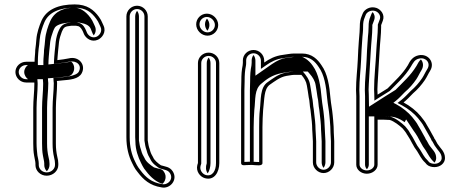

<svg xmlns="http://www.w3.org/2000/svg" viewBox="-20 -742 2091 872"><path d="M238.4 -374.2C245.3 -374.7 254.5 -375.6 264 -376.9C296.9 -379.6 336.7 -382.3 351.2 -409.5C371.5 -447.7 338 -488.7 291.6 -476.7C275.8 -473.6 260.3 -471.1 240.5 -469C240.7 -473.6 241 -478.4 241.5 -483.6L243.7 -508.9C244.4 -516.1 245.1 -523.1 245.9 -529.8L248.1 -551.7C250.3 -567.8 255.3 -583 260.8 -597.8C270 -617.4 271.1 -621.8 303 -625H325.8C326.7 -624.8 332.7 -623.6 335.8 -623H336.3C344.5 -620.2 352.3 -608.6 356.6 -598.6L361.6 -586.5C370.3 -568 395.7 -548.4 425.1 -561.7C443.5 -570 464 -596.3 450.3 -625.6L445.4 -636.4C441.2 -647 435.9 -656.5 429.5 -665C406 -697.3 375.7 -722 319.1 -722C244.8 -722 191.6 -698.8 168.6 -648.4C158.3 -624.3 147.4 -593.5 145 -562.1L143.1 -540.5C141.8 -532.7 140.7 -523.6 140 -514.8V-514.5C140 -498.7 137 -479.2 137 -463V-461.5H98.5C72.2 -461.5 50 -440.5 50 -414.9C50 -389.5 71.9 -367.3 98.5 -367.3H135.8C135.8 -366.8 136 -362.9 136 -361C136 -326.2 131 -289.2 131 -252.1V-90.8C131 -71.8 131.7 -51.5 135.1 -34.4C136.1 -24.5 141 -9 141 0.5V7.5C141 34.1 163.8 56 192 56C221 56 244.8 33.8 244.8 7.5V0.5C244.8 -8.6 243.2 -19.1 240.2 -30.2C236.1 -48.6 233.8 -67 233.8 -89.8V-252.1C233.8 -288.5 239.3 -327.6 239.3 -364.7V-365.2C238.9 -368.3 238.6 -370.6 238.4 -374.2ZM223.4 -373.2C223.6 -370 224.2 -365.1 224.3 -364.2C224.2 -327.8 218.8 -289.9 218.8 -252.1V-89.8C218.8 -65.9 221.1 -46.6 225.7 -26.6C228.5 -15.8 229.8 -7 229.8 0.5V7.5C229.8 24.4 213.7 41 192 41C171.5 41 156 25.1 156 7.5V0.5C156 -13.1 150.8 -28.6 150 -36C148.3 -52 146 -71.3 146 -90.8V-252.1C146 -287.9 151 -324.8 151 -361C151 -363.8 150.8 -367.2 150.7 -368.4L149.7 -382.3H98.5C80.2 -382.3 65 -398 65 -414.9C65 -431.6 80 -446.5 98.5 -446.5H152V-463C152 -484.8 154.6 -517.7 158 -538.6L160 -560.9C162.2 -589.7 172.4 -619.3 182.3 -642.4C201.7 -685 247.4 -707 319.1 -707C370.5 -707 395.5 -686.3 417.5 -656C423.2 -648.4 427.8 -640.1 431.6 -630.6L436.7 -619.4C445.8 -599.9 432.1 -581.3 418.9 -575.3C399.1 -566.4 381.6 -579.7 375.4 -592.6L370.4 -604.4C365.6 -615.7 357.4 -631.8 341 -637.2C335.2 -639.2 329.3 -639.6 327.4 -640H302.3C267.5 -636.5 257.2 -625.4 247.2 -604.2C240.3 -589.6 235.7 -571.8 233.2 -553.5L231 -531.4C230.2 -524.7 229.5 -517.7 228.7 -510.3L226.5 -485C226 -479.6 225.7 -474.3 225.5 -469.6L224.9 -452.3L242.1 -454.1C262.3 -456.2 278.4 -458.8 294.4 -462C327.1 -468.3 353.8 -446.5 337.9 -416.5C327 -395.9 274.7 -391.9 237.3 -389.1L222.5 -388ZM362.9 -634.2C390.5 -625 391.8 -611 396.1 -600.9L401.1 -588.9C402.2 -586.6 403.7 -584 405.8 -581.3C413.7 -591.5 418.5 -606.9 410.9 -623.1L405.9 -634.1C401.8 -644.4 396.9 -653 391 -661C365.9 -695.5 338.9 -707 319.1 -707C274.5 -707 230.2 -694.5 208.1 -646C197.9 -622.4 187.3 -592 185 -561.7L183 -539.8C181.8 -532 180.6 -522.8 180 -514.6C180 -498 177 -478.6 177 -463V-446.5H107C99.9 -442.2 90 -429.6 90 -414.9C90 -400.4 99.4 -387.3 107.5 -382.3H174.7L175.8 -367.7C175.8 -367 176 -363.2 176 -361C176 -325.7 171 -288.7 171 -252.1V-90.8C171 -71.7 171.7 -52.2 175 -35.3C176 -25.7 181 -10.7 181 0.5V7.5C181 18.9 185.7 28.8 192.6 35.6C199 29.6 204.8 18.8 204.8 7.5V0.5C204.8 -8 203.3 -17.8 200.4 -28.8C196.1 -47.8 193.8 -66.6 193.8 -89.8V-252.1C193.8 -289.1 199.3 -328 199.3 -364.8C199 -367 198.6 -370.4 198.4 -373.8L197.6 -386.4L230.7 -388.9C235.3 -389.2 242.8 -390 249.7 -390.9C282.7 -395.7 300.3 -390.5 311.9 -412.4C322.5 -432.3 315 -453.2 303.3 -462.1C288 -459.3 271 -456.6 251.2 -454.6L199.8 -449.3L200.5 -469.3C200.7 -473.9 201 -478.9 201.5 -484.2L203.7 -509.4C204.4 -516.7 205.2 -523.7 205.9 -530.4L208.1 -552.4C210.5 -569.6 215.5 -584.4 221.3 -600.2C226.9 -612.2 226.8 -621.9 250.4 -631C265.1 -636.7 281.6 -638.4 297.7 -640H336.7C344.5 -638.3 354.3 -637.1 362.9 -634.2Z M713 108.9C751.9 117.8 789.7 74.7 764.3 35.9C750.4 14.7 730 14.9 710.8 8.7C698.4 0.5 679.8 -14.9 675.4 -27.7L667.3 -42.5L663.6 -51.6L659.6 -65.2C655.2 -76.7 653.3 -88.8 651 -104.5V-667.5C651 -694.1 629.1 -716 602.5 -716C575.9 -716 554 -694.1 554 -667.5V-118.8C554 -72.3 564.2 -32.5 580.8 -0.1L587.8 13.9C592.1 22.5 598 31.2 605.6 40.2C630.5 73.3 661.2 101.1 713 108.9ZM569 -118.8V-667.5C569 -685.8 584.2 -701 602.5 -701C620.8 -701 636 -685.8 636 -667.5V-103.4C638.3 -87.7 640.7 -73 645.4 -60.4L649.4 -46.6L653.7 -36.1L661.6 -21.6C670.8 0.3 690.1 12.9 704.2 22.3C727.8 30 742 29.3 751.7 44.1C769.8 71.6 742.3 100.2 715.8 94.1C668.5 87 641.5 63 617.6 31.2C611 22.3 605.1 14.9 601.2 7.1L594.2 -6.9C578.2 -38.1 569 -75.2 569 -118.8ZM717.8 92.8C730 83 738.9 60 725.4 39.5C714.5 22.8 711.5 28.7 679.4 18.3C664 8.1 642.9 -6.9 635.9 -25.2L627.9 -39.9L623.9 -49.6L619.9 -63.3C615.4 -75.3 613.3 -88.4 611 -104.1V-667.5C611 -677.3 607.7 -686 602.5 -692.8C597.8 -686.6 594 -677.3 594 -667.5V-118.8C594 -111.3 594.2 -106.6 595 -98.2C595.2 -62.8 607.1 -28.4 620.1 -2.9L627.1 11.1C631.2 19.3 636.3 26.8 644 35.9C665.8 65 692.1 85.9 717.8 92.8Z M879 -1.6C879 -1.6 877.3 3.5 876.2 7.7C869 36.4 888.8 61.1 910.5 67.2C953.3 79.3 976 39.9 976 -1.5V-455.9C976 -481.8 954.1 -503 927.5 -503C900.9 -503 879 -481.8 879 -455.9ZM922.5 -580C949.1 -580 971 -601.9 971 -628.5C971 -656 947.1 -680 919.5 -680C892.9 -680 871 -658.1 871 -631.5C871 -604 894.9 -580 922.5 -580ZM894 0.9V-455.9C894 -473.1 908.8 -488 927.5 -488C946.2 -488 961 -473.1 961 -455.9V-1.5C961 33.9 944.4 61.2 914.5 52.8C899.8 48.6 885.8 31.1 890.8 11.3C892.2 5.5 893 3.8 894 0.9ZM922.5 -595C903.4 -595 886 -612.4 886 -631.5C886 -649.8 901.2 -665 919.5 -665C938.6 -665 956 -647.6 956 -628.5C956 -610.2 940.8 -595 922.5 -595ZM923.4 45.3C930.9 34.4 936 16.5 936 -1.5V-455.9C936 -465.4 932.6 -474 927.5 -480.4C922.9 -474.6 919 -465.4 919 -455.9V-0.6C913.6 15.4 913.9 32.7 923.4 45.3ZM922 -602.6C927 -608.9 931 -618.4 931 -628.5C931 -639.6 926.5 -649.9 920 -657.4C915 -651.1 911 -641.6 911 -631.5C911 -620.4 915.5 -610.1 922 -602.6Z M1399 -137.5C1399 -125.6 1401 -110.5 1401 -99.9V-4.5C1401 21.3 1423.3 44 1449.5 44C1475.7 44 1498 21.4 1498 -4.5V-100.6C1498 -112.9 1496 -128 1496 -138.4C1496 -158.3 1494.9 -176.7 1493 -197.3L1491 -218.7C1488.6 -246.2 1483.4 -268.9 1481 -295.3C1476.1 -352.4 1468.2 -407.2 1439.7 -446.3C1422.9 -471.7 1397.1 -499 1351.3 -499H1316.5C1297.7 -499 1280.5 -494.5 1265.4 -492.9C1229.3 -488.5 1203.6 -474.4 1180 -458V-466.5C1180 -493.1 1158.1 -515 1131.5 -515C1104.9 -515 1083 -493.8 1083 -467.9V-457.2C1083 -452.3 1082.7 -448.5 1082.1 -446C1077.5 -423.3 1076 -403.2 1076 -372.8C1075.3 -359.1 1075 -345.6 1075 -331.9V-1.5C1075 12.1 1093.5 7.8 1098.2 7.8C1104.9 7.8 1113 7.5 1123.5 7C1143.8 8 1172 14 1172 -1.5V-164.4C1172 -188.2 1173.6 -220.6 1175 -241.8C1181.3 -292 1178 -335.6 1204 -356.4C1227.4 -372.5 1251.3 -392.1 1281 -397.3L1304.8 -401.1C1308.6 -401.7 1312.3 -402 1315.4 -402H1348.8C1361 -388.1 1371 -372.3 1373.7 -353.4C1376.3 -335.1 1380.1 -319.3 1382.1 -299.9C1386.4 -285.2 1385.8 -262.7 1390.1 -243.2L1392 -226.3C1394.8 -202.6 1398 -178.4 1398 -153.9V-153.4C1398.6 -148.5 1399 -143.2 1399 -137.5ZM1481 -138.4C1481 -126.3 1483 -111.4 1483 -100.6V-4.5C1483 13 1467.2 29 1449.5 29C1431.8 29 1416 13 1416 -4.5V-99.9C1416 -112.1 1414 -127.1 1414 -137.5C1414 -143.2 1413.4 -151 1413 -154.3C1412.9 -181.2 1409.7 -204.4 1406.9 -228L1404.9 -245.7C1401.2 -262.5 1401.6 -285 1396.9 -302.8C1394.4 -324.5 1391 -338.1 1388.6 -355.5C1384.9 -381.5 1370.2 -400.4 1355.5 -417H1315.4C1311.3 -417 1307.2 -416.7 1302.5 -416L1278.5 -412.1C1243.6 -405.9 1218 -384.3 1195.5 -368.8C1159.7 -344.2 1165.8 -288.5 1160.1 -243.7C1157.4 -222.4 1157 -188.9 1157 -164.4V-6.2C1148.7 -5.6 1135.9 -7.4 1123.5 -8C1109.3 -7.3 1100.4 -7.2 1090 -6.6V-331.9C1090 -345.3 1090.3 -358.6 1091 -372.1L1091 -372.5V-372.8C1091 -402.8 1092.4 -421.4 1096.8 -443C1097.7 -447.1 1098 -451.6 1098 -457.2V-467.9C1098 -485.1 1112.8 -500 1131.5 -500C1149.8 -500 1165 -484.8 1165 -466.5V-429.2L1188.6 -445.7C1211.2 -461.5 1234.4 -474 1267 -478C1283.6 -479.7 1300.2 -484 1316.5 -484H1351.3C1390.1 -484 1411.3 -462 1427.4 -437.7C1453.1 -402.4 1461.1 -351 1466 -294C1468.6 -266.2 1473.8 -243.8 1476 -217.3L1478 -195.9C1479.9 -176.1 1481 -157.7 1481 -138.4ZM1123.5 -8.1C1127.7 -7.9 1128.6 -7.9 1132 -7.7V-164.4C1132 -188.5 1133.6 -220.7 1135 -242.3C1141.3 -292.2 1133.9 -335.6 1167.7 -362.7C1188 -379 1211.8 -401.7 1264.5 -411L1289.6 -415C1298.4 -416.3 1305.4 -417 1315.4 -417H1377.7L1386.7 -406.7C1399.8 -391.9 1410.8 -374.7 1413.7 -354.2C1416.2 -336.3 1419.8 -321.2 1422 -301C1426.5 -285.1 1425.9 -263.2 1430 -244.2L1432 -227C1434.7 -203.3 1438 -179 1438 -153.8C1438.5 -149.4 1439 -143.2 1439 -137.5C1439 -126.1 1441 -111.1 1441 -99.9V-4.5C1441 4.8 1444.2 13.4 1449.5 20.3C1454.3 14 1458 4.8 1458 -4.5V-100.6C1458 -112.3 1456 -127.4 1456 -138.4C1456 -145.9 1455.8 -150.6 1455 -158.9C1455 -165.5 1454.8 -169.8 1454 -177.3C1454 -183 1453.7 -189.8 1453 -196.8L1451 -218.2C1448.7 -245.3 1443.5 -267.9 1441 -294.8C1436.1 -351.8 1427.8 -405.6 1401 -442.5C1381.6 -471.9 1354.3 -484 1351.3 -484H1316.5C1313.5 -484 1303.2 -481.4 1277.1 -478.6C1260.4 -476.4 1238.4 -467 1215.2 -450.9L1140 -398.3V-466.5C1140 -476.4 1136.6 -485.3 1131.3 -492.1C1126.8 -486.3 1123 -477.2 1123 -467.9V-457.2C1123 -452 1122.7 -448 1122 -444.8C1117.4 -422.5 1116 -403.2 1116 -372.7C1115.3 -358.8 1115 -345.6 1115 -331.9V-7.7C1116.8 -7.8 1121.3 -8 1123.5 -8.1Z M1695 -360.1V-360.5C1697 -404.5 1701.7 -462.7 1704 -510.3C1705.6 -545.1 1711 -585.5 1711 -620V-627.9C1712.7 -633.1 1717 -642.2 1718.8 -648.5C1728.9 -675.5 1710.1 -698.7 1689.7 -706C1660.8 -715.6 1634.7 -699.2 1627.4 -680.7L1623.5 -671C1616.2 -653.7 1614 -641 1614 -619C1614 -613.8 1613.7 -606.1 1613 -595.8C1610 -569.8 1609.4 -542.7 1607 -514.8L1605 -471C1602.9 -423.4 1597 -381.9 1597 -333V-332.8L1597 -332.5C1597.7 -322.6 1598 -313.5 1598 -305V6C1598 28.2 1619.6 47 1646 47C1672.1 47 1695 28.5 1695 6V-198.5H1722C1730 -198.5 1737.1 -198.1 1743.5 -197.5H1744C1747.2 -197.5 1749.5 -197.6 1750.7 -197.1C1769.6 -191.3 1794.2 -172.4 1808.9 -158.3C1816.9 -147.7 1823.5 -141.6 1828.9 -130L1829.1 -130.4C1837.1 -118.3 1847.1 -101.6 1853.1 -89L1853.2 -89.2L1862.1 -73.1C1866.1 -66.8 1870 -61.2 1874.6 -55.2C1885.7 -38 1893 -19.7 1911.1 -3.2L1918 4.8C1926.4 13.2 1940.2 17 1953 17C1980.2 17 2001 -1.4 2001 -24C2001 -54.2 1979.4 -69 1967 -88.6L1956.9 -107.1C1954.4 -110.9 1951.8 -113.2 1951.3 -116.9L1942.2 -133C1936.4 -144.8 1925.9 -162.2 1919.1 -173.5C1910.5 -190.8 1900.1 -201.7 1890.5 -214.6C1871.9 -237.4 1842.7 -261 1812.8 -276.7C1828.6 -289.2 1841.5 -303.6 1855.6 -317.8C1877.2 -336.2 1894.6 -356.5 1909.8 -378.8C1919.7 -393.6 1925.8 -408.9 1933.8 -420.8L1933.9 -421.3C1956.4 -457.3 1925.7 -499.7 1881.8 -491C1853.7 -485.4 1841.8 -464.6 1832.3 -445.6C1806.8 -403.9 1774.3 -375.7 1740.5 -340.6C1725.2 -331.4 1710.9 -322.3 1694.9 -312.1C1694.8 -319.6 1694.5 -327.7 1694 -335.8C1694 -344.3 1694.3 -352.2 1695 -360.1ZM1679 -335.8V-335.3C1679.5 -327.3 1679.8 -319.2 1679.9 -311.8L1680.4 -285L1703 -299.5C1719.5 -310 1734.1 -319.3 1749.9 -328.8C1783.5 -363.7 1817.8 -393.1 1845.1 -437.8C1856.6 -456.5 1862.3 -471.8 1884.7 -476.3C1915.2 -482.3 1937.6 -455.4 1920.7 -428.3C1910.8 -413 1906.2 -400.4 1897.3 -387.1C1882.8 -365.7 1866 -346.3 1845.4 -328.9C1830.8 -314.1 1818.1 -300 1803.5 -288.5L1785.4 -274.3L1805.8 -263.5C1833.7 -248.7 1861.9 -225.6 1878.6 -205.3C1889.8 -190.5 1898 -182.1 1905.7 -166.8C1911.9 -154.5 1923.4 -137.2 1928.9 -126.1L1937 -111.8C1940.8 -101.1 1943.2 -100.6 1944.1 -99.2L1954.1 -81C1969.5 -56.6 1986 -46.8 1986 -24C1986 -11.5 1973.9 2 1953 2C1942.7 2 1932.7 -1.9 1929 -5.4L1921.9 -13.7C1906.2 -28 1899.7 -44 1887.2 -63.3C1883.2 -69.4 1878.5 -75.3 1875 -80.8L1866.3 -96.5C1858.8 -111.7 1849.9 -126.1 1841.6 -138.7C1834.8 -152.3 1827.1 -159 1820.2 -168.2C1804.1 -183.7 1779 -204.2 1755.1 -211.4C1751.4 -213 1745.7 -212.5 1744.3 -212.5C1737 -213.2 1730.2 -213.5 1722 -213.5H1680V6C1680 17.7 1666.4 32 1646 32C1626 32 1613 17.9 1613 6V-305C1613 -313.7 1612.6 -323.7 1612 -333.3C1612.1 -382.2 1617.9 -421.7 1620 -470.3L1622 -513.8C1624.6 -543.9 1624.9 -568.6 1627.9 -594.1C1629.1 -604.3 1629 -613.3 1629 -619C1629 -640.1 1630.7 -649.3 1637.4 -665.3L1641.3 -675.1C1645.7 -686.1 1663.9 -698.8 1684.8 -691.8C1699.4 -686.6 1711.1 -670.7 1704.8 -653.8C1702.7 -648.2 1698.5 -637.9 1696 -630.3V-620C1696 -587 1690.6 -546.7 1689 -511C1686.3 -453.6 1679 -391.2 1679 -335.8ZM1773.9 -209.3C1793.1 -203.3 1806.3 -195.2 1817.8 -187.1L1824.5 -199.7L1857.5 -149.7C1869.3 -134.7 1882.8 -111.2 1891.2 -94.1L1901.2 -76.4C1904.9 -70.5 1908.4 -65.4 1913.3 -59C1925.6 -40 1932.7 -23 1948.7 -8.4L1953 -3.4C1957.3 -8.2 1961 -15.8 1961 -24C1961 -51.6 1942.4 -62.6 1927.9 -85.4L1917.9 -103.7C1916.7 -105.4 1912.8 -109.4 1911.6 -114.8L1903 -130.1C1897.2 -141.9 1887.1 -158.4 1880 -170.5C1871.6 -187.3 1862.5 -196.4 1852.1 -210.3C1834.8 -231.4 1806.3 -254.3 1780.2 -268.1L1766.6 -275.2L1776.7 -283.2C1791.1 -294.5 1804 -308.8 1818.5 -323.5C1839.1 -340.9 1856.1 -360.6 1871 -382.4C1880 -395.9 1885.8 -410.3 1894.2 -423.2L1894.3 -423.6C1904.9 -440.6 1902.5 -460.2 1891.6 -472C1883.7 -465.1 1877.4 -454.4 1871.5 -442.5C1844.4 -398.2 1810.6 -369.2 1776.7 -334C1760.8 -324.5 1746.2 -315.2 1729.5 -304.5L1655.9 -257.4L1654.9 -312C1654.8 -319.5 1654.5 -327.2 1654 -335.6C1654 -344.6 1654.3 -352 1655 -360.3V-360.7C1657.1 -405 1661.7 -463 1664 -510.6C1665.6 -545.7 1671 -586.1 1671 -620V-628.8C1673.1 -635.1 1677.2 -644 1679.1 -650.4C1684.7 -665.4 1680.2 -678.4 1672.4 -687.2C1670.5 -685 1668.2 -681.5 1667 -678.5L1663.1 -668.7C1656 -652 1654 -640.7 1654 -619C1654 -613.5 1653.7 -606 1653 -595.3C1649.9 -569.2 1649.5 -543.1 1647 -514.5L1645 -470.7C1642.9 -422.8 1637 -381.5 1637 -332.9C1637.7 -322.9 1638 -313.6 1638 -305V6C1638 14 1641.3 21.1 1646.3 26.5C1651.1 21.5 1655 14 1655 6V-213.5H1722C1731 -213.5 1739.7 -213.2 1748.1 -212.5C1748.1 -212.5 1759.5 -212.9 1773.9 -209.3Z"/></svg>

Font: HoneyBee
Style: Blur
Weight: 700
Foundry: Cannot Into Space Fonts
Version: Version 0.89